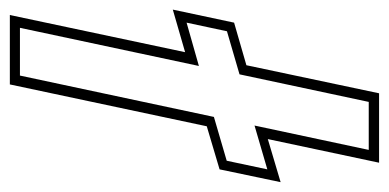

<svg xmlns="http://www.w3.org/2000/svg" viewBox="-255 -570 790 390"><g transform="rotate(-90 140.0 -375.0)"><path d="M4.5 0 52.5 -226 -35 -200 -9 -324 78.5 -350 163.5 -750H304.5L229 -394L315.5 -419L289 -294.5L202.5 -269.5L145.5 0ZM30.5 -21H128L184 -283.5L271.5 -309L289 -391L201 -366L278.5 -729.5H181.5L97.5 -335.5L8.5 -309.5L-9 -227L80 -253Z"/></g></svg>

Font: Tourney Expanded ExtraLight
Style: Italic
Weight: 200
Width: 7
Italic angle: -12°
Designer: Tyler Finck
Foundry: Etcetera Type Co
Version: Version 1.010; ttfautohint (v1.8.3)